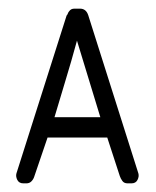

<svg xmlns="http://www.w3.org/2000/svg" viewBox="-20 -424 360 444"><path d="M284 0H275Q267 0 263 -5.5Q259 -11 257 -17L228 -106H90L59 -15Q57 -9 52.5 -4.5Q48 0 41 0H34Q24 0 20 -8Q16 -16 18 -23L134 -388Q136 -390 137 -393Q138 -396 140 -398Q144 -404 152 -404H165Q179 -404 184 -389L300 -23Q302 -16 298 -8Q294 0 284 0ZM158 -330Q145 -282 130 -233Q115 -184 106 -153H212Z"/></svg>

Font: Chathura
Style: Bold
Weight: 700
Designer: Appaji Ambarisha Darbha
Foundry: Aditya Fonts
Version: Version 1.001 2016